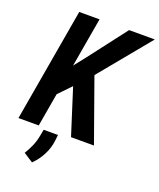

<svg xmlns="http://www.w3.org/2000/svg" viewBox="-166 -812 940 1133"><g transform="rotate(20 303.5 -246.0)"><path d="M259.8 -710.9 136.7 0H9.3L132.3 -710.9ZM606.9 -710.9 317.9 -359.9 148.9 -184.1 148.4 -327.6 264.2 -474.6 445.3 -710.9ZM339.4 0 232.4 -336.4 333.5 -420.9 483.4 0ZM262.7 14.2 258.8 49.3Q253.4 97.2 231 141.1Q208.5 185.1 173.8 218.8L114.3 180.2Q132.3 150.4 145.5 120.1Q158.7 89.8 165 55.7L172.9 14.2Z"/></g></svg>

Font: Roboto Condensed SemiBold
Style: Italic
Weight: 600
Italic angle: -12°
Designer: Christian Robertson
Foundry: Google
Version: Version 3.008; 2023